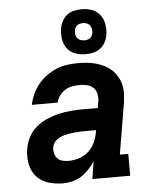

<svg xmlns="http://www.w3.org/2000/svg" viewBox="-55 -830 710 885"><g transform="rotate(-5 300.0 -388.0)"><path d="M201 8Q166 8 133 -2Q100 -12 78.5 -36.5Q57 -61 50.5 -95Q44 -129 50 -164Q54 -191 67.5 -217.5Q81 -244 103.5 -263Q126 -282 153 -294Q180 -306 208 -312.5Q236 -319 263.5 -321.5Q291 -324 319 -324H390L396 -356Q398 -373 394.5 -390Q391 -407 379 -418Q367 -429 350.5 -433Q334 -437 316 -437Q300 -437 282.5 -434Q265 -431 249.5 -421.5Q234 -412 223 -397Q212 -382 208 -365H89Q94 -390 105 -414Q116 -438 132.5 -458.5Q149 -479 171 -495Q193 -511 217 -521Q241 -531 266.5 -534.5Q292 -538 316 -538Q338 -538 359 -536Q380 -534 400 -528.5Q420 -523 438 -514Q456 -505 471 -491.5Q486 -478 496.5 -460.5Q507 -443 512 -423Q517 -403 516.5 -382Q516 -361 513 -339L473 -101H512V0H337L350 -82Q338 -63 322 -45.5Q306 -28 286.5 -15.5Q267 -3 244.5 2.5Q222 8 201 8ZM235 -93Q259 -93 283.5 -100.5Q308 -108 327 -125Q346 -142 357 -165.5Q368 -189 372 -213L374 -223H319Q308 -223 297.5 -222.5Q287 -222 276.5 -221Q266 -220 255.5 -218.5Q245 -217 234 -214.5Q223 -212 213 -208Q203 -204 193.5 -197.5Q184 -191 178 -181.5Q172 -172 170 -161Q168 -147 171.5 -133Q175 -119 184 -109.5Q193 -100 207 -96.5Q221 -93 235 -93ZM356 -576Q331 -576 308 -584.5Q285 -593 271 -612Q257 -631 253.5 -655.5Q250 -680 254 -705Q257 -723 266 -739Q275 -755 289.5 -766Q304 -777 321.5 -780.5Q339 -784 356 -784Q373 -784 389 -780.5Q405 -777 418.5 -768.5Q432 -760 441.5 -747.5Q451 -735 455.5 -720Q460 -705 461 -688Q462 -671 459 -655Q456 -637 447 -621Q438 -605 423 -594Q408 -583 390.5 -579.5Q373 -576 356 -576ZM356 -640Q363 -640 369.5 -641.5Q376 -643 382 -647Q388 -651 391 -657.5Q394 -664 396 -670Q397 -680 395.5 -689.5Q394 -699 388.5 -706Q383 -713 374.5 -716.5Q366 -720 356 -720Q350 -720 343 -718.5Q336 -717 330.5 -713Q325 -709 321.5 -702.5Q318 -696 317 -690Q315 -680 316.5 -670.5Q318 -661 323.5 -654Q329 -647 338 -643.5Q347 -640 356 -640Z"/></g></svg>

Font: Iosevka Curly Slab ExObl
Style: Bold
Weight: 700
Width: 7
Italic angle: -9°
Monospace: yes
Designer: Belleve Invis
Foundry: Belleve Invis
Version: Version 11.0.0; ttfautohint (v1.8.3)